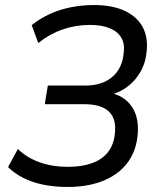

<svg xmlns="http://www.w3.org/2000/svg" viewBox="-20 -734 638 763"><path d="M248 9Q197 9 152.5 0Q108 -9 72.5 -27Q37 -45 12 -70L51 -142Q87 -107 137.5 -89Q188 -71 250 -71Q304 -71 344 -85Q384 -99 407.5 -127.5Q431 -156 436 -199Q444 -260 413.5 -290Q383 -320 314 -320H158L170 -394H318Q384 -394 424 -426.5Q464 -459 471 -518Q477 -557 463 -582.5Q449 -608 417 -621.5Q385 -635 337 -635Q281 -635 229 -617Q177 -599 132 -563L106 -634Q138 -660 177 -678Q216 -696 261 -705Q306 -714 353 -714Q427 -714 476.5 -690.5Q526 -667 548 -624.5Q570 -582 562 -523Q558 -484 539 -450Q520 -416 490.5 -392.5Q461 -369 422 -358L423 -364Q480 -350 507.5 -304.5Q535 -259 526 -188Q518 -126 482.5 -82Q447 -38 387.5 -14.5Q328 9 248 9Z"/></svg>

Font: Nunito Sans 10pt SemiCondensed Medium
Style: Italic
Weight: 500
Width: 4
Italic angle: -9°
Designer: Vernon Adams
Foundry: Vernon Adams
Version: Version 3.101;gftools[0.9.27]